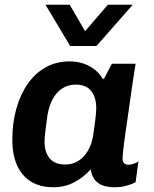

<svg xmlns="http://www.w3.org/2000/svg" viewBox="-20 -780 649 810"><path d="M205 10Q149 10 110.5 -14Q72 -38 52 -82.5Q32 -127 32 -191Q32 -262 49 -322Q66 -382 97.5 -427Q129 -472 173.5 -496.5Q218 -521 273 -521Q320 -521 357 -501Q394 -481 413 -448H419L452 -511H552Q545 -468 537.5 -417Q530 -366 523 -315Q516 -264 509.5 -220.5Q503 -177 500 -148Q497 -119 497 -111Q497 -98 503.5 -91.5Q510 -85 522 -85Q533 -85 545 -89.5Q557 -94 564 -99L552 -11Q537 -3 513.5 3.5Q490 10 464 10Q433 10 411.5 1.5Q390 -7 378 -24Q366 -41 363 -66Q333 -32 293 -11Q253 10 205 10ZM254 -86Q286 -86 310 -101Q334 -116 350.5 -143.5Q367 -171 373 -208Q381 -263 383.5 -287Q386 -311 386 -323Q386 -370 364.5 -396.5Q343 -423 300 -423Q266 -423 241 -406Q216 -389 201 -359.5Q186 -330 180 -293Q173 -244 170.5 -220Q168 -196 168 -183Q168 -137 190 -111.5Q212 -86 254 -86ZM540 -760 387 -586H276L172 -760H274L366 -602H299L435 -760Z"/></svg>

Font: Chivo Medium SemiBold
Style: Italic
Weight: 600
Italic angle: -8.05°
Version: Version 2.002